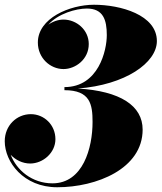

<svg xmlns="http://www.w3.org/2000/svg" viewBox="-20 -779 681 809"><path d="M581 -233C581 -333.5 487 -395.5 308 -406C508 -421 641 -514.5 641 -606C641 -716.5 487.5 -759 376 -759C274 -759 139.5 -702.5 139.5 -600C139.5 -534 192 -488 247.5 -488C297.5 -488 354 -528.5 354 -593.5C354 -653.5 302 -696.5 247.5 -696.5C225.5 -696.5 202.5 -688.5 183.5 -675C224.5 -721.5 300 -743 346 -743C415 -743 430 -695 430 -631C430 -567 395.5 -412 251.5 -412V-399C360.5 -399 370 -339 370 -265C370 -156 330 -6.5 201 -6.5C114.5 -6.5 49.5 -62.5 25 -127C45 -105 75.5 -90 107 -90C161.5 -90 213.5 -135.5 213.5 -192.5C213.5 -253.5 165.5 -298 110 -298C50 -298 0 -250 0 -184C0 -96.5 79 10 221 10C387 10 581 -68 581 -233Z"/></svg>

Font: Bodoni* 16pt Fatface
Style: Italic
Weight: 900
Italic angle: -13°
Version: Version 2.3